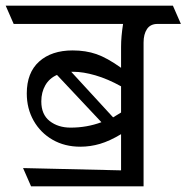

<svg xmlns="http://www.w3.org/2000/svg" viewBox="-50 -590 655 674"><path d="M503 -506Q478 -506 466 -488Q454 -470 454 -441V64H59L31 0L375 8V-119Q335 -95 301 -85Q267 -75 232 -75Q177 -75 134.5 -99.5Q92 -124 68 -166.5Q44 -209 44 -262Q44 -335 87.5 -374Q131 -413 205 -413Q251 -413 288.5 -400Q326 -387 375 -352V-426Q375 -461 382 -506H-2L-30 -570H557L585 -506ZM375 -195V-287Q328 -313 285 -325.5Q242 -338 208 -338H200L347 -178ZM306 -161 150 -327Q123 -315 109 -290.5Q95 -266 95 -234Q95 -188 124.5 -165Q154 -142 198 -142Q255 -142 306 -161Z"/></svg>

Font: Sumana
Style: Regular
Weight: 400
Designer: Cyreal, Alexei Vanyashin (Devanagari), Olga Karpushina (Latin)
Foundry: Cyreal
Version: Version 1.015;PS 001.015;hotconv 1.0.70;makeotf.lib2.5.58329